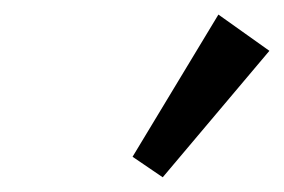

<svg xmlns="http://www.w3.org/2000/svg" viewBox="-20 -739 386 261"><path d="M201.2 -498 160.2 -525.9 276.9 -719.2 346.2 -669.9Z"/></svg>

Font: Elstob
Style: Bold Italic
Weight: 700
Italic angle: -20°
Designer: Peter S. Baker
Version: Version 1.015